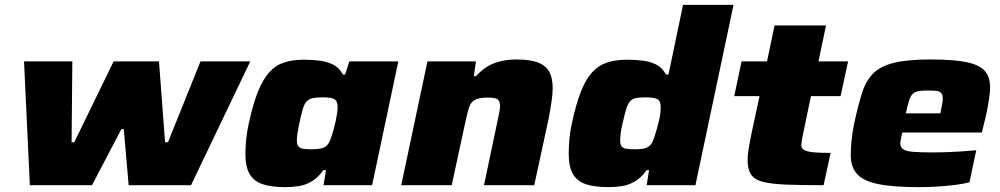

<svg xmlns="http://www.w3.org/2000/svg" viewBox="-20 -763 4121 791"><path d="M103 0 79 -510H278L275 -177H286L448 -510H635L660 -177H672L806 -510H1011L767 0H510L490 -231H480L359 0Z M1155 8Q1099 8 1062.5 -4Q1026 -16 1008.5 -46Q991 -76 991 -129Q991 -154 994 -186Q997 -218 1005 -255Q1022 -334 1042.5 -385Q1063 -436 1089 -465Q1115 -494 1150 -505.5Q1185 -517 1230 -517Q1263 -517 1294 -513.5Q1325 -510 1351 -497.5Q1377 -485 1393 -456H1402L1419 -510H1621L1513 0H1313L1323 -62H1312Q1291 -32 1265.5 -16.5Q1240 -1 1212 3.5Q1184 8 1155 8ZM1265 -148Q1288 -148 1301.5 -151Q1315 -154 1323.5 -161Q1332 -168 1338 -180Q1342 -190 1346.5 -203.5Q1351 -217 1355.5 -233.5Q1360 -250 1363.5 -266.5Q1367 -283 1369 -297.5Q1371 -312 1371 -321Q1371 -346 1358 -354Q1345 -362 1309 -362Q1284 -362 1269 -359Q1254 -356 1244 -346Q1234 -336 1227.5 -314Q1221 -292 1213 -255Q1208 -231 1205.5 -214Q1203 -197 1203 -184Q1203 -168 1209.5 -160Q1216 -152 1229.5 -150Q1243 -148 1265 -148Z M1633 0 1741 -510H1941L1932 -449H1941Q1965 -476 1991.5 -491Q2018 -506 2047.5 -512Q2077 -518 2107 -518Q2167 -518 2199 -504.5Q2231 -491 2244 -465Q2257 -439 2257 -399Q2257 -378 2252 -343Q2247 -308 2240 -273L2181 0H1974L2028 -257Q2032 -273 2036 -294.5Q2040 -316 2040 -326Q2040 -341 2035 -348.5Q2030 -356 2019 -358.5Q2008 -361 1990 -361Q1965 -361 1949.5 -356.5Q1934 -352 1925 -342.5Q1916 -333 1911 -316Q1906 -299 1900 -273L1841 0Z M2487 8Q2430 8 2394 -4Q2358 -16 2340.5 -46Q2323 -76 2323 -129Q2323 -154 2325.5 -186Q2328 -218 2336 -255Q2353 -334 2373 -385Q2393 -436 2419.5 -465Q2446 -494 2481.5 -505.5Q2517 -517 2562 -517Q2595 -517 2626 -513.5Q2657 -510 2682.5 -497.5Q2708 -485 2724 -456H2734L2794 -743H3002L2845 0H2644L2654 -62H2644Q2623 -32 2597 -16.5Q2571 -1 2543.5 3.5Q2516 8 2487 8ZM2597 -148Q2620 -148 2633 -151Q2646 -154 2654.5 -161Q2663 -168 2669 -180Q2673 -190 2677.5 -203.5Q2682 -217 2686.5 -233.5Q2691 -250 2695 -266.5Q2699 -283 2700.5 -297.5Q2702 -312 2702 -321Q2702 -346 2689 -354Q2676 -362 2640 -362Q2615 -362 2600 -359Q2585 -356 2576 -346Q2567 -336 2560 -314Q2553 -292 2545 -255Q2539 -231 2537 -214Q2535 -197 2535 -184Q2535 -168 2541 -160Q2547 -152 2560.5 -150Q2574 -148 2597 -148Z M3373 0Q3279 0 3218 -2.5Q3157 -5 3122.5 -14Q3088 -23 3074 -44.5Q3060 -66 3060 -102Q3060 -116 3062 -133.5Q3064 -151 3068 -171.5Q3072 -192 3076 -213L3109 -367H3005L3035 -510H3140L3171 -658H3383L3352 -510H3474L3443 -367H3321L3288 -209Q3286 -200 3284.5 -191.5Q3283 -183 3282.5 -177Q3282 -171 3281 -167Q3281 -154 3291 -146.5Q3301 -139 3327 -136Q3353 -133 3402 -133Z M3767 8Q3658 8 3596.5 -5Q3535 -18 3510 -47Q3485 -76 3485 -123Q3485 -150 3488 -182.5Q3491 -215 3499 -254Q3515 -328 3531 -379Q3547 -430 3577.5 -460.5Q3608 -491 3664 -504.5Q3720 -518 3813 -518Q3911 -518 3964 -506.5Q4017 -495 4038 -470Q4059 -445 4059 -403Q4059 -384 4055 -357.5Q4051 -331 4045.5 -303.5Q4040 -276 4034 -254L4025 -217H3697Q3694 -202 3691.5 -190.5Q3689 -179 3689 -171Q3690 -156 3701 -148Q3712 -140 3742 -137.5Q3772 -135 3827 -135Q3849 -135 3877.5 -136Q3906 -137 3938.5 -139Q3971 -141 4002 -144L3974 -12Q3952 -6 3917.5 -1.5Q3883 3 3844 5.5Q3805 8 3767 8ZM3712 -296H3854L3857 -311Q3860 -327 3862 -337.5Q3864 -348 3864 -357Q3864 -372 3857.5 -379.5Q3851 -387 3838.5 -388.5Q3826 -390 3804 -390Q3779 -390 3764 -387.5Q3749 -385 3740 -376Q3731 -367 3725 -348Q3719 -329 3712 -296Z"/></svg>

Font: Saira Expanded ExtraBold
Style: Italic
Weight: 800
Width: 7
Italic angle: -12°
Designer: Hector Gatti with collaboration of the Omnibus-Type team
Foundry: Omnibus-Type
Version: Version 1.101